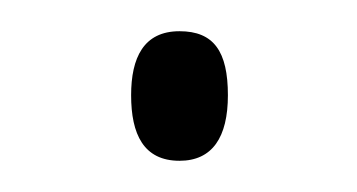

<svg xmlns="http://www.w3.org/2000/svg" viewBox="-20 -96 229 123"><path d="M64 -35C64 -10 72 7 95 7C116 7 126 -8 126 -35C126 -63 117 -76 95 -76C72 -76 64 -59 64 -35Z"/></svg>

Font: Noto Sans Myanmar ExtraCondensed ExtraLight
Style: Regular
Weight: 200
Width: 2
Designer: Monotype Design Team
Foundry: Monotype Imaging Inc.
Version: Version 2.107